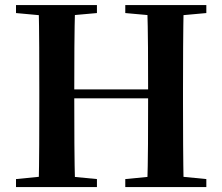

<svg xmlns="http://www.w3.org/2000/svg" viewBox="-20 -761 904 781"><path d="M45.1 0V-32.6L193.8 -47.3H221.3L374.3 -32.6V0ZM137.2 0Q139.2 -85.2 139.5 -171.8Q139.9 -258.5 139.9 -346.1V-393.6Q139.9 -481.3 139.5 -567.7Q139.2 -654.1 137.2 -740.5H285.6Q283.1 -655.6 282.6 -568.4Q282.1 -481.3 282.1 -393.6V-365.8Q282.1 -265.3 282.6 -176Q283.1 -86.6 285.6 0ZM211.1 -361V-397.4H653.7V-361ZM489.6 0V-32.6L641.5 -47.3H668.6L819.3 -32.6V0ZM578.8 0Q581.5 -85.2 582 -174.1Q582.5 -263.1 582.5 -365.8V-393.6Q582.5 -481.3 582 -567.7Q581.5 -654.1 578.8 -740.5H727.1Q725.4 -655.6 724.9 -568.4Q724.4 -481.3 724.4 -393.6V-346.1Q724.4 -259.9 724.9 -173.3Q725.4 -86.6 727.1 0ZM45.1 -707.9V-740.5H374.3V-707.9L221.3 -694.2H193.8ZM489.6 -707.9V-740.5H819.3V-707.9L668.6 -694.2H641.5Z"/></svg>

Font: Noto Serif KR
Style: Regular
Weight: 200
Designer: Ryoko NISHIZUKA 西塚涼子 (kana & ideographs); Frank Grießhammer (Latin, Greek & Cyrillic); Wenlong ZHANG 张文龙 (bopomofo); San
Foundry: Adobe
Version: Version 2.001;hotconv 1.1.0;makeotfexe 2.6.0